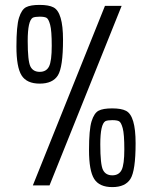

<svg xmlns="http://www.w3.org/2000/svg" viewBox="-20 -756 651 783"><path d="M198 -726Q237 -706 237 -594Q237 -482 216 -448.5Q195 -415 142 -415Q89 -415 68 -448.5Q47 -482 47 -566Q47 -650 57.5 -683.5Q68 -717 86 -726.5Q104 -736 141.5 -736Q179 -736 198 -726ZM114 -684Q93 -672 93 -589.5Q93 -507 104 -485Q115 -463 142 -463Q169 -463 180 -485Q191 -507 191 -569Q191 -631 184.5 -655Q178 -679 169.5 -683.5Q161 -688 142 -688Q123 -688 114 -684ZM494 -304Q533 -284 533 -172Q533 -60 512 -26.5Q491 7 438 7Q385 7 364 -26.5Q343 -60 343 -144Q343 -228 353.5 -261.5Q364 -295 382 -304.5Q400 -314 437.5 -314Q475 -314 494 -304ZM410 -262Q389 -250 389 -167.5Q389 -85 400 -63Q411 -41 438 -41Q465 -41 476 -63Q487 -85 487 -147Q487 -209 480.5 -233Q474 -257 465.5 -261.5Q457 -266 438 -266Q419 -266 410 -262ZM182 0H114L408 -732H476Z"/></svg>

Font: Economica
Style: Regular
Weight: 400
Designer: Vicente Lamonaca
Foundry: Vicente Lamonaca
Version: Version 1.101